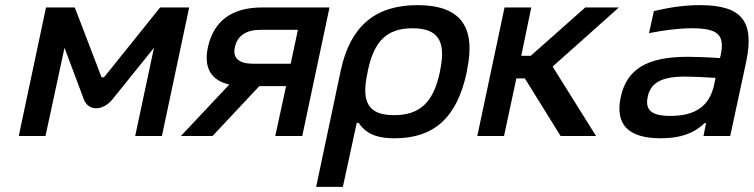

<svg xmlns="http://www.w3.org/2000/svg" viewBox="-20 -529 2933 747"><path d="M159 -500 53 0H157L231 -343L306 -143C323 -96 380 -96 418 -143L579 -343L506 0H610L716 -500H603L387 -231C384 -227 376 -226 374 -231L271 -500Z M1262 -500H1000C882 -500 812 -448 789 -346C772 -266 800 -217 872 -200L684 0H807L989 -194H1093L1051 0H1156ZM894 -346C904 -391 938 -413 995 -413H1139L1111 -281H966C909 -281 884 -303 894 -346Z M1795 -244 1797 -256C1833 -427 1770 -509 1604 -509C1440 -509 1343 -427 1306 -256L1210 198H1314L1368 -51H1375C1400 -16 1433 9 1516 9C1667 9 1757 -70 1795 -244ZM1410 -247 1411 -253C1435 -370 1486 -419 1585 -419C1684 -419 1717 -370 1692 -253L1691 -247C1666 -130 1613 -81 1513 -81C1414 -81 1384 -130 1410 -247Z M1943 -500 1837 0H1941L1989 -224H2022L2161 0H2299L2130 -270L2388 -500H2257L2045 -312H2008L2047 -500Z M2703 -509C2644 -509 2589 -501 2524 -486L2505 -400C2565 -412 2623 -419 2672 -419C2771 -419 2801 -395 2784 -315L2781 -303C2722 -307 2680 -308 2655 -308C2496 -308 2418 -259 2395 -151C2372 -43 2426 9 2551 9C2625 9 2679 -9 2721 -50H2727L2717 0H2821L2883 -288C2916 -446 2867 -509 2703 -509ZM2500 -152C2511 -207 2554 -231 2645 -231C2672 -231 2719 -229 2764 -226L2759 -202C2742 -119 2689 -78 2588 -78C2515 -78 2489 -101 2500 -152Z"/></svg>

Font: LT Wave Text Medium Italic
Style: Regular
Weight: 500
Designer: Daniel Lyons
Version: Version 2.5 (Glyphs App)